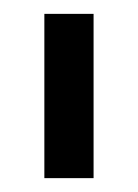

<svg xmlns="http://www.w3.org/2000/svg" viewBox="-20 -701 199 277"><path d="M115 -444H44V-681H115Z"/></svg>

Font: Hind Jalandhar
Style: Regular
Weight: 400
Designer: Namrata Goyal
Foundry: Indian Type Foundry
Version: Version 0.702;PS 1.0;hotconv 1.0.81;makeotf.lib2.5.63406